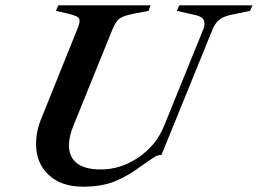

<svg xmlns="http://www.w3.org/2000/svg" viewBox="-20 -693 972 724"><path d="M116 -150Q116 -200 137 -249L271 -582Q280 -603 280 -614Q280 -625 271 -630Q262 -635 239 -641L191 -652L200 -673H548L540 -652L482 -641Q444 -633 430.5 -623Q417 -613 404 -582L258 -222Q240 -179 240 -145Q240 -101 270 -77.5Q300 -54 360 -54Q436 -54 503 -100Q570 -146 599 -219L746 -581Q751 -592 751 -605Q751 -618 742 -625.5Q733 -633 713 -637L647 -652L656 -673H932L923 -652L860 -639Q827 -633 809.5 -620.5Q792 -608 781 -581L589 -109Q577 -109 564 -101.5Q551 -94 527 -77L510 -65Q465 -31 415 -10Q365 11 293 11Q211 11 163.5 -33.5Q116 -78 116 -150Z"/></svg>

Font: Ibarra Real Nova SemiBold
Style: Italic
Weight: 600
Italic angle: -22°
Designer: Jose Maria Ribagorda & Octavio Pardo
Foundry: Octavio Pardo
Version: Version 1.014